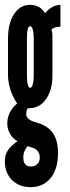

<svg xmlns="http://www.w3.org/2000/svg" viewBox="-25 -575 290 791"><path d="M101 196Q153 196 183.5 158.5Q214 121 214 56Q214 2.5 192 -28Q170 -58.5 123 -71Q83 -81.5 83 -105Q83 -118.5 89 -129H94Q138.5 -129 164.8 -166.8Q191 -204.5 191 -264V-429Q191 -442 187 -453Q198 -465 224 -465V-555Q190 -555 160.5 -520.5Q140 -555 99 -555Q58 -555 33 -517.2Q8 -479.5 8 -416V-267Q8 -206.5 45.5 -148.5Q5 -114.5 5 -66Q5 -43 16.5 -23.5Q28 -4 47 7Q17.5 27.5 6.2 46Q-5 64.5 -5 90Q-5 137.5 24.5 166.8Q54 196 101 196ZM99 -213Q93 -213 89.5 -226.2Q86 -239.5 86 -262V-417Q86 -467 99 -467Q106 -467 110 -453.5Q114 -440 114 -417V-262Q114 -241.5 109.8 -227.2Q105.5 -213 99 -213ZM102 111Q71 111 71 73Q71 47 89 27L113 35Q125 39 132 50Q139 61 139 74Q139 91 128.5 101Q118 111 102 111Z"/></svg>

Font: League Gothic Condensed
Style: Regular
Weight: 400
Width: 3
Designer: The League of Moveable Type
Version: Version 1.600; ttfautohint (v1.8.3)